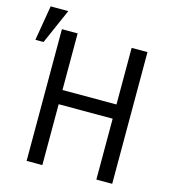

<svg xmlns="http://www.w3.org/2000/svg" viewBox="-119 -906 887 1001"><g transform="rotate(15 324.0 -405.5)"><path d="M579.6 0H494.1V-328.6H202.6V0H117.7V-710.9H202.6V-405.3H494.1V-710.9H579.6ZM30.3 -810.5H125.5L42.5 -621.6H-1.5Z"/></g></svg>

Font: RobotoMono-Regular
Style: Regular
Weight: 400
Designer: Google
Version: Version 2.000985; 2015; ttfautohint (v1.3)